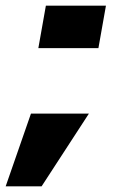

<svg xmlns="http://www.w3.org/2000/svg" viewBox="-94 -555 406 676"><path d="M279 -535 252.5 -385.5H41L67.5 -535ZM15 -155H219L52.5 101H-74Z"/></svg>

Font: Rudi
Style: Regular
Weight: 400
Italic angle: -10°
Designer: Tyler Finck
Foundry: Etcetera Type Company
Version: Version 1.111; ttfautohint (v1.8.4)